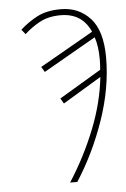

<svg xmlns="http://www.w3.org/2000/svg" viewBox="-52 -763 525 801"><g transform="rotate(-5 210.0 -362.0)"><path d="M209 0H239Q312 -113 358 -246.5Q404 -380 404 -507Q404 -619 356 -671.5Q308 -724 233 -724Q174 -724 134.5 -703.5Q95 -683 62 -653L78 -633Q104 -658 141 -678.5Q178 -699 230 -699Q320 -699 355 -619L131 -491L144 -469L364 -595Q377 -556 377 -503Q377 -491 376.5 -480Q376 -469 375 -458L199 -353L212 -331L373 -428Q362 -323 319 -214Q276 -105 209 0Z"/></g></svg>

Font: Noto Sans UI SemiCondensed Thin
Style: Italic
Weight: 250
Width: 4
Italic angle: -12°
Designer: Monotype Design Team
Foundry: Monotype Imaging Inc.
Version: Version 1.901